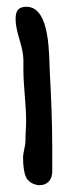

<svg xmlns="http://www.w3.org/2000/svg" viewBox="-20 -652 205 566"><path d="M55 -237C55 -220 48 -204 48 -187C48 -170 50 -130 64 -120C70 -112 86 -106 96 -106C121 -106 134 -123 134 -147V-215C134 -288 131 -363 127 -436C124 -484 130 -632 58 -632C33 -632 26 -619 26 -596C26 -564 40 -533 46 -502C50 -484 49 -465 49 -447C49 -396 57 -346 57 -295C57 -276 55 -256 55 -237Z"/></svg>

Font: ChillLongCangKaiShu Medium
Style: Regular
Weight: 500
Version: Version 3.500;Glyphs 3.1.1 (3135)